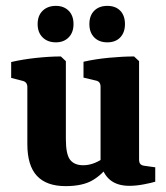

<svg xmlns="http://www.w3.org/2000/svg" viewBox="-20 -625 566 653"><path d="M355 -69Q329 -32 295 -12Q261 8 203 8Q138 8 105.5 -27Q73 -62 73 -135V-329Q73 -346 57 -350L18 -360V-414Q56 -423 102.5 -428Q149 -433 187 -433L204 -417V-152Q204 -100 218.5 -81.5Q233 -63 263 -63Q283 -63 302.5 -71Q322 -79 340 -93ZM508 -7Q495 -3 469 2Q443 7 420 7Q379 7 354.5 -13Q330 -33 322 -73V-330Q322 -348 306 -351L264 -361V-415Q303 -424 350 -428.5Q397 -433 436 -433L453 -417V-83Q453 -71 458 -66.5Q463 -62 472 -61L508 -56ZM230 -543Q230 -514.6 213.5 -497.8Q197 -481 170.2 -481Q142 -481 125 -497.8Q108 -514.6 108 -543Q108 -572 125.1 -588.5Q142.3 -605 170 -605Q197 -605 213.5 -588.5Q230 -572 230 -543ZM405 -543Q405 -514.6 389 -497.8Q373 -481 345 -481Q317 -481 300.5 -497.8Q284 -514.6 284 -543Q284 -572 300.5 -588.5Q317 -605 345 -605Q373 -605 389 -588.5Q405 -572 405 -543Z"/></svg>

Font: Yrsa
Style: Regular
Weight: 400
Designer: Anna Giedrys (Yrsa+Rasa design), David Brezina (Yrsa art-direction, Rasa art-direction, design)
Foundry: Rosetta Type Foundry
Version: Version 2.004